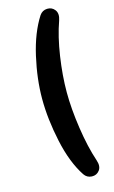

<svg xmlns="http://www.w3.org/2000/svg" viewBox="-152 -905 679 1147"><g transform="rotate(-15 187.0 -331.5)"><path d="M98.2 -337Q98.2 -459.6 129 -595.4Q159.8 -731.2 218.6 -823Q235.9 -848.4 265.9 -849.5Q295.9 -850.6 313.5 -827Q331.2 -803.3 317.7 -763.8Q285.2 -673 267.8 -556.3Q250.4 -439.5 250.4 -337Q250.4 -235.8 268.6 -113.3Q286.7 9.2 317.7 101.4Q331.2 141.1 313.5 164.6Q295.9 188.2 265.8 187Q235.7 185.8 218.6 160.5Q159 70.5 128.6 -70.6Q98.2 -211.8 98.2 -337Z"/></g></svg>

Font: SN Pro Thin
Style: Regular
Weight: 200
Designer: Tobias Whetton
Foundry: Supernotes
Version: Version 1.003;Glyphs 3.3 (3324)